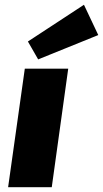

<svg xmlns="http://www.w3.org/2000/svg" viewBox="-20 -785 432 805"><path d="M266 -497 197 0H14L84 -497ZM332 -765 392 -638 140 -536 97 -611Z"/></svg>

Font: Exo 2 ExtraBold
Style: Italic
Weight: 800
Italic angle: -8°
Designer: Natanael Gama
Foundry: Natanael Gama
Version: Version 2.010